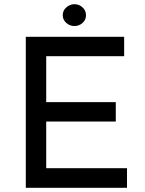

<svg xmlns="http://www.w3.org/2000/svg" viewBox="-20 -899 692 919"><path d="M574.2 -722.7V-629.9H201.2V-410.2H534.2V-317.4H201.2V-93.8H587.9V0H103.5V-722.7ZM335.9 -878.9Q358.4 -878.9 375 -863.8Q391.6 -848.6 391.6 -826.2Q391.6 -803.7 375 -789.1Q358.4 -774.4 335.9 -774.4Q313.5 -774.4 296.9 -789.6Q280.3 -804.7 280.3 -826.2Q280.3 -848.6 297.4 -863.8Q314.5 -878.9 335.9 -878.9Z"/></svg>

Font: Josefin Sans CFJ
Style: Regular
Weight: 400
Designer: Santiago Orozco
Foundry: Typemade
Version: Version 2.000